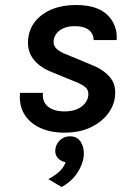

<svg xmlns="http://www.w3.org/2000/svg" viewBox="-20 -517 514 767"><path d="M237 13Q182.5 13 140.8 -6Q99 -25 77.2 -60.8Q55.5 -96.5 60 -146H151.5Q148 -110.5 171.8 -91.2Q195.5 -72 237 -72Q279 -72 304 -90Q329 -108 332.5 -134Q335.5 -158 318.8 -170.5Q302 -183 276 -192.5L187 -229Q138.5 -248 113 -281.2Q87.5 -314.5 92.5 -361.5Q97 -403 122 -433.2Q147 -463.5 188.5 -480.2Q230 -497 283.5 -497Q368.5 -497 409.2 -457.2Q450 -417.5 446 -357H354Q353.5 -383.5 334 -398Q314.5 -412.5 279.5 -412.5Q253 -412.5 234.5 -404.5Q216 -396.5 206.2 -383.8Q196.5 -371 194.5 -357Q191.5 -335 207 -321.2Q222.5 -307.5 247 -299L343 -259Q389.5 -241.5 417 -211.2Q444.5 -181 439.5 -134Q436.5 -96.5 411.5 -63Q386.5 -29.5 342.2 -8.2Q298 13 237 13ZM226 230 173 198.5Q197 186 215.8 169.5Q234.5 153 242 131Q223.5 127.5 211.2 114.5Q199 101.5 201 80Q203.5 58 219.8 42.8Q236 27.5 259.5 27.5Q289 27.5 303.2 51Q317.5 74.5 314.5 106Q311 140.5 288 174.8Q265 209 226 230Z"/></svg>

Font: Karla SemiBold
Style: Italic
Weight: 600
Italic angle: -8°
Designer: Jonathan Pinhorn
Version: Version 2.004;gftools[0.9.33]